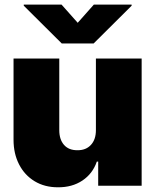

<svg xmlns="http://www.w3.org/2000/svg" viewBox="-20 -797 666 824"><path d="M391.6 -238.3V-545.9H587.9V0H401.4V-103.5H395.5Q377.9 -51.8 333.7 -22.2Q289.6 7.3 228.5 6.8Q171.4 6.8 128.4 -19.3Q85.4 -45.4 61.8 -91.6Q38.1 -137.7 38.1 -197.3V-545.9H234.4V-238.3Q234.4 -198.2 254.9 -175Q275.4 -151.9 312.5 -152.3Q348.6 -151.9 370.1 -175Q391.6 -198.2 391.6 -238.3ZM244.1 -777.3 313.5 -699.2 382.8 -777.3H544.9V-772.5L381.8 -610.4H245.1L82 -772.5V-777.3Z"/></svg>

Font: Inter Tight Black
Style: Regular
Weight: 900
Designer: Rasmus Andersson
Foundry: rsms
Version: Version 3.004; ttfautohint (v1.8.4.7-5d5b)